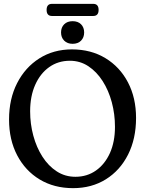

<svg xmlns="http://www.w3.org/2000/svg" viewBox="-20 -966 758 997"><path d="M353.5 -709.5Q452.5 -709.5 527.5 -664Q602.5 -618.5 644.5 -538.2Q686.5 -458 686.5 -353.5Q686.5 -245.5 645 -163.2Q603.5 -81 529.8 -35Q456 11 359.5 11Q261 11 186.2 -34Q111.5 -79 69.2 -159.5Q27 -240 27 -345.5Q27 -452.5 69 -534.5Q111 -616.5 184.5 -663Q258 -709.5 353.5 -709.5ZM577 -307.5Q577 -373.5 560.5 -435Q544 -496.5 513 -545Q482 -593.5 439 -622Q396 -650.5 343 -650.5Q282 -650.5 235.5 -617.5Q189 -584.5 162.8 -525.5Q136.5 -466.5 136.5 -388Q136.5 -322.5 153 -261.5Q169.5 -200.5 200.5 -152.2Q231.5 -104 274.8 -76Q318 -48 371.5 -48Q432 -48 478.2 -80.5Q524.5 -113 550.8 -171.2Q577 -229.5 577 -307.5ZM357 -738.5Q329.5 -738.5 313.2 -755Q297 -771.5 297 -797.5Q297 -823.5 313.2 -839.8Q329.5 -856 357 -856Q385 -856 401 -839.8Q417 -823.5 417 -797.5Q417 -771.5 401 -755Q385 -738.5 357 -738.5ZM222 -914.5Q222 -946 250 -946H464Q492 -946 492 -914.5Q492 -883 464 -883H250Q222 -883 222 -914.5Z"/></svg>

Font: Fraunces 144pt SuperSoft
Style: Regular
Weight: 400
Version: Version 1.000;[b76b70a41]